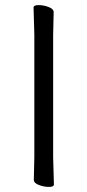

<svg xmlns="http://www.w3.org/2000/svg" viewBox="-20 -725 344 755"><path d="M113 -18 115 -107V-589L112 -695Q112 -705 131.5 -705Q151 -705 171 -697.5Q191 -690 191 -677L189 -588V-106L192 0Q192 10 172.5 10Q153 10 133 2.5Q113 -5 113 -18Z"/></svg>

Font: LXGW WenKai Lite
Style: Regular
Weight: 400
Designer: LXGW / Fontworks Inc.
Foundry: LXGW / Fontworks Inc.
Version: Version 1.511; March 25, 2025